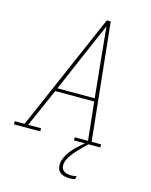

<svg xmlns="http://www.w3.org/2000/svg" viewBox="-156 -823 894 1134"><g transform="rotate(15 291.0 -256.0)"><path d="M143 0H-18V-19H42L353 -735H377L452 -19H510V0H349V-19H430L405 -253H167L64 -19H143ZM403 -272 381 -490Q376 -543 370.5 -595.5Q365 -648 360 -700Q337 -648 314.5 -595.5Q292 -543 269 -490L175 -272ZM381 223Q364 223 348.5 219Q333 215 321.5 205Q310 195 306.5 179Q303 163 305 147Q310 122 324 98Q338 74 357 54Q376 34 397 16Q418 -2 441 -18L438 0Q421 16 404 33Q387 50 371.5 67.5Q356 85 343 105Q330 125 326 147Q324 160 327 171.5Q330 183 339 190.5Q348 198 360 201Q372 204 385 204Q393 204 401.5 203Q410 202 419 200L415 219Q407 221 398 222Q389 223 381 223Z"/></g></svg>

Font: Iosevka HT Thin Extended
Style: Italic
Weight: 100
Width: 7
Italic angle: -9°
Monospace: yes
Designer: Belleve Invis
Foundry: Belleve Invis
Version: Version 32.3.0; ttfautohint (v1.8.4)